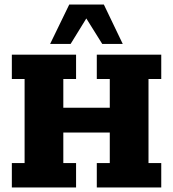

<svg xmlns="http://www.w3.org/2000/svg" viewBox="-20 -823 759 843"><path d="M32 0V-107H88V-476H32V-583H314V-476H258V-350H462V-476H405V-583H688V-476H632V-107H688V0H405V-107H462V-241H258V-107H314V0ZM200 -630 284 -803H436L519 -630H429L359 -742L290 -630Z"/></svg>

Font: Rokkitt SemiBold ExtraBold
Style: Regular
Weight: 800
Version: Version 3.103